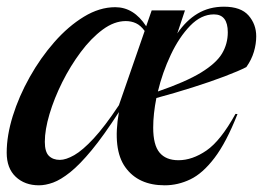

<svg xmlns="http://www.w3.org/2000/svg" viewBox="-21 -543 786 574"><path d="M689 -202Q655.5 -117 620.2 -70.8Q585 -24.5 548 -6.8Q511 11 471.5 11Q392.5 11 353.8 -42.8Q315 -96.5 334.5 -208Q289 -137.5 253.2 -94.2Q217.5 -51 189 -28.2Q160.5 -5.5 137.8 2.8Q115 11 95.5 11Q53 11 26 -14.5Q-1 -40 -1 -86.5Q-1 -137.5 17.2 -196.2Q35.5 -255 67.8 -312.5Q100 -370 141.5 -417.2Q183 -464.5 229.8 -493Q276.5 -521.5 323.5 -521.5Q379 -521.5 416 -464.5L432.5 -512H532L509 -443Q535.5 -482 570 -502.5Q604.5 -523 648.5 -523Q699 -523 722 -496.8Q745 -470.5 745 -434.5Q745 -411.5 738 -388Q731 -364.5 715.5 -342.5Q693.5 -331 650.8 -314.8Q608 -298.5 554.2 -281.5Q500.5 -264.5 446.5 -250Q437 -202 437 -161.5Q437 -109.5 456 -86.8Q475 -64 512.5 -64Q554 -64 596.2 -93Q638.5 -122 683 -202.5ZM618.5 -500Q580.5 -500 547.5 -466Q514.5 -432 489.5 -379Q464.5 -326 451 -269.5Q535 -298.5 580.2 -326.2Q625.5 -354 642.8 -383Q660 -412 660 -446.5Q660 -500 618.5 -500ZM113 -119Q113 -89 125.2 -77Q137.5 -65 158 -65Q176 -65 201 -79.2Q226 -93.5 259 -129Q292 -164.5 334.5 -228.5L411.5 -450.5Q399.5 -467 385.5 -473.5Q371.5 -480 355 -480Q320.5 -480 286 -454.5Q251.5 -429 220.5 -387.5Q189.5 -346 165.2 -297.5Q141 -249 127 -202Q113 -155 113 -119Z"/></svg>

Font: Newsreader 72pt Medium
Style: Italic
Weight: 500
Italic angle: -17°
Designer: Hugues Gentile
Foundry: Production Type
Version: Version 1.003; ttfautohint (v1.8.3)